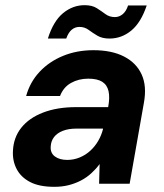

<svg xmlns="http://www.w3.org/2000/svg" viewBox="-20 -710 632 742"><path d="M190 12Q132 12 96.5 -6.5Q61 -25 44.5 -56.5Q28 -88 30 -126Q32 -178 62 -216Q92 -254 146.5 -275Q201 -296 274 -296H398Q405 -333 399.5 -357.5Q394 -382 375 -394Q356 -406 321 -406Q284 -406 254.5 -389.5Q225 -373 212 -339H81Q96 -393 133 -432.5Q170 -472 223.5 -494Q277 -516 341 -516Q412 -516 459.5 -491.5Q507 -467 527.5 -422Q548 -377 536 -312L481 0H363L365 -76Q351 -57 333 -40.5Q315 -24 293 -12.5Q271 -1 245.5 5.5Q220 12 190 12ZM240 -92Q265 -92 288 -101.5Q311 -111 329 -127.5Q347 -144 359.5 -165.5Q372 -187 378 -211V-213H275Q245 -213 223 -204.5Q201 -196 189 -180.5Q177 -165 176 -144Q174 -119 192 -105.5Q210 -92 240 -92ZM165 -561Q186 -628 223.5 -659Q261 -690 307 -690Q336 -690 354 -678.5Q372 -667 387.5 -655.5Q403 -644 424 -644Q441 -644 454.5 -655.5Q468 -667 475 -689H547Q525 -623 487.5 -592Q450 -561 403 -561Q375 -561 356.5 -572Q338 -583 322.5 -594.5Q307 -606 287 -606Q270 -606 257 -595Q244 -584 236 -561Z"/></svg>

Font: DM Sans
Style: Bold Italic
Weight: 700
Italic angle: -10°
Designer: Colophon Foundry, Jonny Pinhorn
Foundry: Colophon Foundry
Version: Version 4.004;gftools[0.9.30]